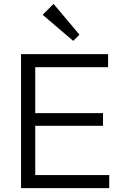

<svg xmlns="http://www.w3.org/2000/svg" viewBox="-20 -966 629 986"><path d="M88 0V-688H161V0ZM136 0V-67H541V0ZM136 -320V-385H509V-320ZM136 -621V-688H535V-621ZM356 -756 199 -890 255 -946 388 -788Z"/></svg>

Font: Outfit-Light
Style: Regular
Weight: 300
Designer: Rodrigo Fuenzalida
Foundry: fragTYPE
Version: Version 1.000